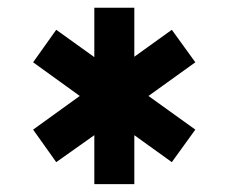

<svg xmlns="http://www.w3.org/2000/svg" viewBox="-20 -720 582 490"><path d="M220.7 -574.2V-700.2H322.8V-575.2L418.5 -644L478.5 -561L358.9 -475.1L478.5 -389.2L418.5 -306.2L322.8 -375V-250H220.7V-375L123.5 -306.2L64.5 -389.2L183.6 -475.1L64.5 -561L123.5 -644Z"/></svg>

Font: Audiowide
Style: Regular
Weight: 400
Version: Version 1.003